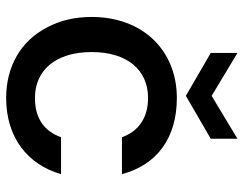

<svg xmlns="http://www.w3.org/2000/svg" viewBox="-106 -696 811 640"><g transform="rotate(90 300.0 -376.5)"><path d="M72 -127C117 -40 202 9 307 9C438 9 529 -62 561 -174H438C417 -116 373 -87 307 -87C214 -87 154 -157 154 -276C154 -395 214 -464 307 -464C374 -464 418 -432 438 -377H561C530 -494 440 -560 307 -560C149 -560 37 -447 37 -276C37 -219 49 -170 72 -127ZM300 -590 443 -673V-762L300 -676L157 -762V-673Z"/></g></svg>

Font: Poppins Medium
Style: Regular
Weight: 500
Designer: Ninad Kale (Devanagari), Jonny Pinhorn (Latin)
Foundry: Indian Type Foundry
Version: 4.004